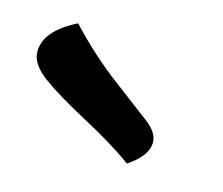

<svg xmlns="http://www.w3.org/2000/svg" viewBox="-89 -778 362 311"><g transform="rotate(15 92.5 -622.5)"><path d="M9 -722Q49 -679 93 -646Q137 -613 156.5 -598Q176 -583 176 -567Q176 -544 144 -523Q113 -546 61.5 -573.5Q10 -601 -16.5 -620.5Q-43 -640 -43 -661Q-43 -696 9 -722Z"/></g></svg>

Font: Overlock
Style: Bold
Weight: 700
Designer: Dario Muhafara
Foundry: Dario Manuel Muhafara
Version: Version 1.002